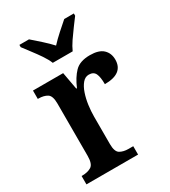

<svg xmlns="http://www.w3.org/2000/svg" viewBox="-187 -860 845 953"><g transform="rotate(-30 235.0 -383.0)"><path d="M22 0V-48H26Q57 -48 77.5 -60.5Q98 -73 98 -120V-420Q98 -464 78.5 -476Q59 -488 29 -488H25V-536H198L216 -437H220Q241 -487 270 -517Q299 -547 357 -547Q408 -547 432 -524.5Q456 -502 456 -465Q456 -385 350 -385Q350 -426 340.5 -446Q331 -466 304 -466Q283 -466 267.5 -447.5Q252 -429 242 -399.5Q232 -370 227.5 -336.5Q223 -303 223 -273V-115Q223 -71 242.5 -59.5Q262 -48 291 -48H318V0ZM179 -606Q170 -629 152 -655.5Q134 -682 114 -708Q94 -734 80 -753V-766H135Q157 -747 186 -721Q215 -695 236 -672Q257 -695 286 -721Q315 -747 337 -766H392V-753Q378 -734 358.5 -708Q339 -682 321 -655.5Q303 -629 293 -606Z"/></g></svg>

Font: Noto Serif Georgian SemiCondensed SemiBold
Style: Regular
Weight: 600
Width: 4
Designer: Monotype Design Team, Akaki Razmadze
Foundry: Google LLC
Version: Version 2.003; ttfautohint (v1.8.4.7-5d5b)